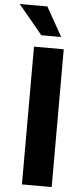

<svg xmlns="http://www.w3.org/2000/svg" viewBox="-104 -977 428 1010"><g transform="rotate(5 110.0 -472.0)"><path d="M209.4 0H52.3V-727.5H209.4ZM-41.8 -944.4H103.9L190.4 -790.7H85.4Z"/></g></svg>

Font: Intratopia Thin
Style: Regular
Weight: 100
Designer: Rasmus Andersson
Foundry: rsms
Version: Version 3.000;Glyphs 3.2.3 (3260)